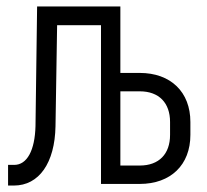

<svg xmlns="http://www.w3.org/2000/svg" viewBox="-20 -570 640 595"><path d="M5 5H23C101 5 150 -65 152 -179L157 -492H293V0H413C509 0 570 -59 570 -152V-192C570 -285 509 -344 413 -344H353V-550H95L90 -179C88 -104 64 -59 24 -59H5ZM353 -57V-287H413C473 -287 507 -251 507 -192V-152C507 -93 473 -57 413 -57Z"/></svg>

Font: JetBrains Mono ExtraLight
Style: Regular
Weight: 240
Monospace: yes
Designer: Philipp Nurullin, Konstantin Bulenkov
Foundry: JetBrains
Version: Version 2.305